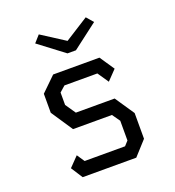

<svg xmlns="http://www.w3.org/2000/svg" viewBox="-134 -845 868 951"><g transform="rotate(-20 300.0 -369.5)"><path d="M176 -528 100 -454V-354L176 -240H381L410 -199V-95L389 -72H176L149 -112L100 -61.5L139.5 0H422L490 -75V-210.5L421.5 -312H217L180 -366V-431.5L210 -458H383.5L423 -400L472 -451L420 -528ZM323 -602H278.5L145 -703L177 -739L300 -660L424.5 -739L455.5 -703Z"/></g></svg>

Font: Kode
Style: Regular
Weight: 400
Monospace: yes
Designer: Isa Ozler
Foundry: Kadena LLC
Version: Version 1.000;gftools[0.9.28]